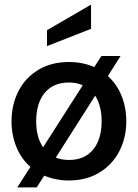

<svg xmlns="http://www.w3.org/2000/svg" viewBox="-20 -773 598 833"><path d="M528 -247Q528 -176 498 -117.5Q468 -59 411.5 -24.5Q355 10 279 10Q222 10 172 -11L139 40H55L112 -49Q72 -84 51 -135.5Q30 -187 30 -247Q30 -318 59.5 -376.5Q89 -435 145.5 -469.5Q202 -504 279 -504Q339 -504 389 -482L420 -530H503L448 -443Q487 -408 507.5 -357Q528 -306 528 -247ZM167 -134 339 -403Q313 -415 279 -415Q211 -415 174 -370Q137 -325 137 -247Q137 -177 167 -134ZM421 -247Q421 -313 393 -358L222 -89Q249 -79 279 -79Q347 -79 384 -124Q421 -169 421 -247ZM184 -642 375 -753V-648L184 -573Z"/></svg>

Font: Cabin Medium
Style: Regular
Weight: 500
Designer: Pablo Impallari
Foundry: Pablo Impallari. http://www.impallari.com Igino Marini. http://www.ikern.com
Version: Version 2.200